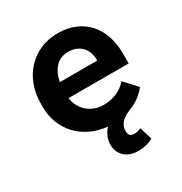

<svg xmlns="http://www.w3.org/2000/svg" viewBox="-171 -666 941 990"><g transform="rotate(-30 300.0 -171.0)"><path d="M438.5 -11.2Q416.5 -2.4 401.9 7.3Q387.2 17.1 378.4 27.8Q369.6 38.6 366 50.5Q362.3 62.5 362.3 75.7Q362.3 89.8 369.6 99.4Q377 108.9 395 108.9Q409.2 108.9 418.9 105.5Q428.7 102.1 435.5 99.1L458.5 174.3Q444.8 181.6 423.1 188.7Q401.4 195.8 367.7 195.8Q345.2 195.8 325.4 189.2Q305.7 182.6 291 169.9Q276.4 157.2 267.8 138.4Q259.3 119.6 259.3 94.7Q259.3 72.8 268.3 50.8Q277.3 28.8 295.4 8.3Q240.7 3.4 196.3 -18.1Q151.9 -39.6 120.4 -73.5Q88.9 -107.4 71.8 -151.6Q54.7 -195.8 54.7 -245.6V-265.1Q54.7 -325.7 73.7 -375.7Q92.8 -425.8 127 -461.9Q161.1 -498 208 -518.1Q254.9 -538.1 310.1 -538.1Q367.2 -538.1 411.9 -519.3Q456.5 -500.5 487.5 -466.3Q518.6 -432.1 534.7 -384Q550.8 -335.9 550.8 -277.8V-220.2H192.4Q196.3 -193.4 208.3 -171.1Q220.2 -148.9 238.8 -132.8Q257.3 -116.7 281.2 -107.9Q305.2 -99.1 333.5 -99.1Q353.5 -99.1 373.3 -103Q393.1 -106.9 411.1 -114.5Q429.2 -122.1 444.8 -133.3Q460.4 -144.5 472.2 -159.7L540 -86.4Q527.3 -68.4 507.1 -51Q486.8 -33.7 459.2 -20.3Q431.6 -6.8 397.9 1.5Q364.3 9.8 325.2 9.8Q310.1 9.8 295.4 8.3Q321.8 -20 363.8 -40.5ZM309.1 -428.2Q286.1 -428.2 267.1 -420.2Q248 -412.1 233.6 -397Q219.2 -381.8 209.5 -360.8Q199.7 -339.8 194.8 -314H417.5V-324.7Q416.5 -346.2 409.2 -365.2Q401.9 -384.3 388.2 -398.2Q374.5 -412.1 354.7 -420.2Q335 -428.2 309.1 -428.2Z"/></g></svg>

Font: Roboto Mono
Style: Bold
Weight: 700
Designer: Google
Version: Version 2.000985; 2015; ttfautohint (v1.3)